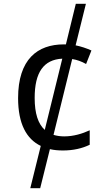

<svg xmlns="http://www.w3.org/2000/svg" viewBox="-20 -780 570 1008"><path d="M139 208H191L242 3C263 8 286 10 311 10C364 10 412 -1 451 -20V-96C412 -78 366 -64 317 -64C296 -64 277 -67 261 -72L359 -470C384 -466 407 -458 432 -444L460 -515C433 -527 406 -536 377 -542L431 -760H378L326 -547C322 -547 318 -547 315 -547C177 -547 75 -469 75 -265C75 -130 119 -50 194 -14ZM162 -266C162 -400 209 -467 307 -472L215 -98C180 -130 162 -184 162 -266Z"/></svg>

Font: Noto Sans Mono Condensed
Style: Regular
Weight: 400
Width: 3
Designer: Monotype Design Team
Foundry: Monotype Imaging Inc.
Version: Version 2.014